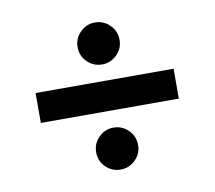

<svg xmlns="http://www.w3.org/2000/svg" viewBox="-61 -568 701 627"><g transform="rotate(-10 289.5 -254.0)"><path d="M221.7 -428.2Q221.7 -457 242.2 -477.5Q262.7 -498 291 -498Q319.8 -498 340.3 -477.5Q360.8 -457 360.8 -428.2Q360.8 -399.9 340.3 -379.4Q319.8 -358.9 291 -358.9Q262.7 -358.9 242.2 -378.9Q221.7 -398.9 221.7 -428.2ZM60.5 -205.6V-304.7H518.1V-205.6ZM221.7 -79.6Q221.7 -108.4 242.2 -128.9Q262.7 -149.4 291 -149.4Q319.8 -149.4 340.3 -128.9Q360.8 -108.4 360.8 -79.6Q360.8 -51.3 340.3 -30.8Q319.8 -10.3 291 -10.3Q262.7 -10.3 242.2 -30.3Q221.7 -50.3 221.7 -79.6Z"/></g></svg>

Font: Vazirmatn RD UI SemiBold
Style: Regular
Weight: 600
Designer: Saber Rastikerdar
Foundry: Saber Rastikerdar
Version: Version 33.003